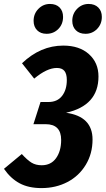

<svg xmlns="http://www.w3.org/2000/svg" viewBox="-48 -941 538 977"><path d="M189 -769Q158.7 -769 140.9 -787.1Q123 -805.2 123 -835Q123 -871.1 147.5 -896Q171.9 -920.9 206.1 -920.9Q237.8 -920.9 255.4 -902.8Q272.9 -884.8 272.9 -855Q272.9 -817.9 248.8 -793.5Q224.6 -769 189 -769ZM387.2 -769Q356 -769 337.9 -787.1Q319.8 -805.2 319.8 -835Q319.8 -871.1 344.2 -896Q368.7 -920.9 402.8 -920.9Q434.1 -920.9 452.1 -902.8Q470.2 -884.8 470.2 -855Q470.2 -818.4 446 -793.7Q421.9 -769 387.2 -769ZM273.9 -709Q356 -709 404.5 -665.5Q453.1 -622.1 453.1 -551.8Q453.1 -403.8 288.1 -367.2Q422.9 -348.6 422.9 -231Q422.9 -159.2 388.4 -102.3Q354 -45.4 294.9 -14.6Q235.8 16.1 163.1 16.1Q97.2 16.1 51.8 -8.3Q6.3 -32.7 -27.8 -82L63 -157.2Q90.3 -127 112.1 -113.5Q133.8 -100.1 164.1 -100.1Q211.4 -100.1 237.3 -136.2Q263.2 -172.4 263.2 -229Q263.2 -309.1 184.1 -309.1H122.1L158.2 -421.9H198.2Q243.7 -421.9 267.8 -452.9Q292 -483.9 292 -534.2Q292 -564.9 279.8 -580.1Q267.6 -595.2 241.2 -595.2Q190.9 -595.2 126 -541L64 -619.1Q158.2 -709 273.9 -709Z"/></svg>

Font: Fira Sans Compressed
Style: Bold Italic
Weight: 700
Width: 3
Italic angle: -8°
Designer: Carrois Corporate & Edenspiekermann AG
Foundry: Carrois Corporate GbR & Edenspiekermann AG
Version: Version 4.203;PS 004.203;hotconv 1.0.88;makeotf.lib2.5.64775